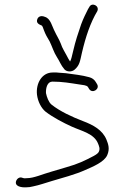

<svg xmlns="http://www.w3.org/2000/svg" viewBox="-20 -753 528 821"><path d="M157.8 -644C161.2 -644 165.5 -630.2 167.7 -624C174.7 -605.3 182.2 -592.3 192.2 -576C202.9 -554.2 210.7 -528.1 222.7 -510C235 -491.4 240.4 -474 255 -457C264.7 -445.4 286.1 -444.2 298.8 -455C320.9 -474.5 321.6 -489.1 330.7 -529C346.1 -594.8 366.7 -656.8 395.9 -705C407.2 -728.5 372.3 -744.7 361.9 -723L356.4 -714C346.6 -694.2 336.8 -675.4 327 -649C314.6 -613 302.7 -577.8 293.1 -536C287 -511.4 285.3 -500.3 279.7 -490C274.2 -497.9 270.5 -505 265.9 -514C256.3 -533.2 247.2 -544.5 239.7 -567C232.6 -585.5 221.6 -601.9 214.4 -618C202.3 -640.1 197 -673.7 171.7 -681C158.8 -686.7 144.7 -684.5 139.7 -671.5C133 -654.2 147.6 -648.5 157.8 -644ZM394.6 -394 389.1 -403C383 -413 373.7 -419.7 361.2 -423C332.4 -431.3 292.7 -435.7 261.1 -440C247.1 -441 247.1 -441 233.2 -442C223.9 -443.3 214.6 -443.7 205.2 -443C159.1 -443 132.7 -396.3 138.2 -348C141.8 -319 156.1 -290.6 175.4 -275C206 -251.6 250.2 -228.2 287.1 -211.5C329.1 -192.5 382.5 -181.9 399.3 -139C403.2 -129 409 -117.2 402.5 -104C400.2 -98.7 392.9 -92.7 380.5 -86C342.2 -65.8 312.9 -51.6 264 -38C221.9 -25.6 179.4 -13.3 144.1 -1C126.7 4.3 111.2 9 92.5 9C82.7 10.2 80.8 8.8 74.6 7C63.6 2.2 52.4 11.8 49.5 19.5C40 44 71.3 49.4 92.5 48C101.8 48 111.6 46.7 121.7 44C151 37.8 168.8 30.8 201.9 21L273 0C301.5 -8.7 325.2 -17.3 344.4 -26C376.4 -39.9 426.4 -60.3 438.7 -90C450.1 -116.2 443.2 -136.5 435.2 -156C418.3 -197.1 378.7 -218.7 335.3 -235C288.6 -252.9 236.7 -276.6 200 -306C187.9 -316.1 179.9 -338.4 176.6 -355C175.5 -377.7 182.7 -404 204.2 -404C246.5 -404 280.3 -397.8 318.5 -392C333.2 -389.7 351.1 -388.9 356 -381L361.5 -372C375.4 -351 408.9 -372.5 394.6 -394Z"/></svg>

Font: Just Breathe
Style: Obl1
Weight: 400
Foundry: Cannot Into Space Fonts
Version: Version 0.72